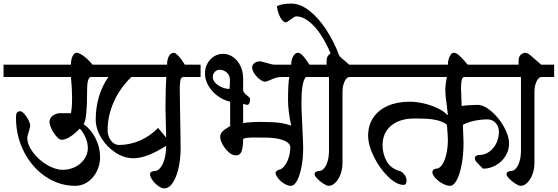

<svg xmlns="http://www.w3.org/2000/svg" viewBox="-31 -978 3111 1071"><path d="M364.7 -617.2Q364.7 -645.5 373.8 -664.6Q382.8 -683.6 396.5 -683.6Q409.7 -683.6 433.8 -666.7Q458 -649.9 485.4 -617.2H613.8V-548.3H475.1Q466.3 -548.3 460.7 -530.3Q455.1 -512.2 455.1 -485.4Q455.1 -305.7 435.1 -285.6Q475.6 -257.8 501.5 -207.5Q527.3 -157.2 527.3 -101.6Q527.3 -59.1 509 -22.2Q490.7 14.6 459 36.6Q427.2 58.6 388.7 58.6Q299.8 58.6 223.6 7.3Q147.5 -43.9 102.8 -131.3Q58.1 -218.8 58.1 -322.8Q58.1 -340.8 63.2 -349.1Q68.4 -357.4 81.5 -357.4Q91.3 -357.4 104.7 -342.5Q118.2 -327.6 127.9 -308.1Q137.7 -288.6 137.7 -276.9Q137.7 -270.5 128.9 -242.2Q121.1 -215.8 121.1 -210.4Q121.1 -170.9 152.6 -128.7Q184.1 -86.4 230.7 -58.6Q277.3 -30.8 319.8 -30.8Q356.9 -30.8 388.9 -47.1Q420.9 -63.5 439.9 -91.3Q459 -119.1 459 -151.9Q459 -179.7 447 -208.7Q435.1 -237.8 415 -259.8H413.1Q382.8 -228.5 357.2 -213.4Q331.5 -198.2 313 -198.2Q300.3 -198.2 284.2 -216.6Q268.1 -234.9 256.6 -259Q245.1 -283.2 245.1 -297.9Q245.1 -310.5 252.9 -321.8Q260.7 -333 274.9 -339.8Q289.1 -346.7 307.1 -346.7H364.7Q371.1 -378.4 371.1 -430.2Q371.1 -483.4 364.7 -548.3H-11.2V-617.2Z M900.9 -617.2Q900.9 -645.5 911.1 -664.6Q921.4 -683.6 939.5 -683.6Q947.3 -683.6 965.1 -664.8Q982.9 -646 1000 -617.2H1087.9V-548.3H991.7Q979.5 -548.3 975.6 -531Q971.7 -513.7 971.7 -481.9Q971.7 -430.2 974.1 -318.8Q974.6 -281.7 975.6 -236.3Q976.6 -190.9 976.6 -151.9Q976.6 -92.8 965.1 -41.3Q953.6 10.3 932.6 41.5Q911.6 72.8 885.3 72.8Q870.1 72.8 851.3 59.1Q832.5 45.4 819.1 26.4Q805.7 7.3 805.7 -6.8Q805.7 -14.6 813.2 -19.3Q820.8 -23.9 831.5 -23.9Q849.6 -23.9 864.5 -43.2Q879.4 -62.5 887.7 -94.7Q896 -127 896 -164.6Q840.3 -129.4 795.2 -112.3Q750 -95.2 712.4 -95.2Q661.1 -95.2 612.5 -127.2Q564 -159.2 533.4 -209.7Q502.9 -260.3 502.9 -312Q502.9 -378.4 521 -438.7Q539.1 -499 573.2 -548.3H418.5V-617.2ZM896 -210.4Q896 -224.1 894 -290.5Q892.1 -358.9 892.1 -374.5Q892.1 -483.9 897 -548.3H701.7Q637.7 -486.8 603.5 -408.9Q569.3 -331.1 569.3 -252.4Q569.3 -229.5 578.1 -210.4Q586.9 -191.4 601.3 -180.4Q615.7 -169.4 632.8 -169.4Q692.4 -169.4 749.8 -194.1Q807.1 -218.8 850.6 -264.6Z M1325.2 -541.5V-475.1Q1325.2 -470.2 1328.6 -464.6Q1332 -459 1335.9 -455.1L1356.9 -437Q1364.3 -430.2 1364.3 -426.8Q1364.3 -411.6 1360.1 -402.3Q1356 -393.1 1348.1 -393.1Q1344.2 -393.1 1337.4 -394.8Q1330.6 -396.5 1325.2 -399.4V-291Q1333.5 -293.5 1360.8 -295.7Q1388.2 -297.9 1424.8 -297.9Q1491.2 -297.9 1527.6 -293Q1564 -288.1 1593.3 -276.9Q1575.7 -359.9 1575.7 -419.9Q1575.7 -513.2 1583 -548.3H1539.6Q1522 -548.3 1508.3 -544.2Q1494.6 -540 1477.5 -532.2Q1466.3 -527.3 1459.5 -524.9Q1452.6 -522.5 1445.3 -522.5Q1435.1 -522.5 1418 -535.4Q1400.9 -548.3 1388.2 -567.1Q1375.5 -585.9 1375.5 -602.1Q1375.5 -615.7 1387.5 -625.7Q1399.4 -635.7 1419.4 -635.7Q1426.8 -635.7 1454.6 -627.4Q1467.3 -623.5 1480.2 -620.4Q1493.2 -617.2 1499 -617.2H1593.3Q1593.3 -645 1604.5 -664.3Q1615.7 -683.6 1631.3 -683.6Q1643.6 -683.6 1660.6 -664.8Q1677.7 -646 1694.8 -617.2H1762.7V-548.3H1674.8Q1661.6 -532.7 1656 -495.1Q1650.4 -457.5 1650.4 -399.4Q1650.4 -376 1655.3 -274.4Q1660.2 -173.8 1660.2 -151.9Q1660.2 -97.7 1651.1 -49.1Q1642.1 -0.5 1626.5 29.1Q1610.8 58.6 1591.3 58.6Q1574.2 58.6 1554 46.1Q1533.7 33.7 1519.8 15.6Q1505.9 -2.4 1505.9 -17.6L1521 -30.8Q1537.1 -30.8 1552.7 -48.6Q1568.4 -66.4 1578.4 -95.9Q1588.4 -125.5 1588.4 -157.2Q1588.4 -171.9 1571.8 -184.1Q1555.2 -196.3 1522.7 -203.4Q1490.2 -210.4 1444.8 -210.4L1385.3 -210.9Q1360.8 -210.9 1347.4 -209.2Q1334 -207.5 1325.2 -203.1Q1325.2 -156.2 1316.7 -133.8Q1308.1 -111.3 1283.7 -111.3Q1264.6 -111.3 1244.4 -129.4Q1224.1 -147.5 1210.7 -172.1Q1197.3 -196.8 1197.3 -214.4Q1197.3 -231.9 1209.5 -244.1Q1221.7 -256.3 1252.9 -274.9V-410.6Q1215.8 -418.9 1183.6 -442.4Q1151.4 -465.8 1131.8 -499.3Q1112.3 -532.7 1112.3 -568.4Q1112.3 -597.7 1125.5 -622.8Q1138.7 -647.9 1161.9 -662.8Q1185.1 -677.7 1213.4 -677.7Q1244.1 -677.7 1269.8 -659.4Q1295.4 -641.1 1310.3 -609.9Q1325.2 -578.6 1325.2 -541.5ZM1191.9 -588.9Q1184.6 -588.9 1176 -584Q1167.5 -579.1 1161.6 -570.1Q1155.8 -561 1155.8 -548.3Q1155.8 -530.8 1170.4 -515.4Q1185.1 -500 1206.8 -491Q1228.5 -481.9 1248.5 -481.9Q1250.5 -489.3 1251 -503.7Q1251.5 -518.1 1251.5 -533.2Q1251.5 -557.1 1234.4 -573Q1217.3 -588.9 1191.9 -588.9Z M1989.3 -617.2V-548.3H1918.5Q1908.7 -548.3 1899.7 -537.4Q1890.6 -526.4 1885 -507.6Q1879.4 -488.8 1879.4 -466.3V-69.3Q1879.4 -35.2 1868.4 -5.6Q1857.4 23.9 1839.6 41.3Q1821.8 58.6 1802.2 58.6Q1792 58.6 1772.9 46.4Q1753.9 34.2 1738.8 18.6Q1723.6 2.9 1723.6 -6.8Q1723.6 -14.2 1731 -19Q1738.3 -23.9 1746.6 -23.9Q1764.2 -23.9 1777.1 -39.3Q1790 -54.7 1797.1 -80.8Q1804.2 -106.9 1804.2 -138.2V-548.3H1747.6V-617.2H1791V-640.6Q1791 -654.3 1797.1 -664.6Q1803.2 -674.8 1813 -679.7Q1788.6 -739.3 1757.1 -786.1Q1725.6 -833 1690.4 -859.9Q1655.3 -886.7 1621.1 -886.7Q1612.3 -886.7 1589.4 -868.7Q1581.5 -862.8 1574.2 -858.2Q1566.9 -853.5 1563 -853.5Q1553.7 -853.5 1543.2 -865.5Q1532.7 -877.4 1524.7 -897.9Q1516.6 -918.5 1513.7 -942.4H1512.2Q1522.9 -949.2 1543.9 -953.6Q1564.9 -958 1594.2 -958Q1642.6 -958 1692.9 -919.7Q1743.2 -881.3 1787.4 -814.5Q1831.5 -747.6 1862.8 -664.6L1917 -617.2Z M2540.5 -485.4Q2540.5 -473.1 2543.5 -405.8L2544.4 -386.7Q2562.5 -389.6 2587.2 -391.4Q2611.8 -393.1 2632.3 -393.1Q2668 -393.1 2709.7 -357.4Q2751.5 -321.8 2780 -270.8Q2808.6 -219.7 2808.6 -177.7Q2808.6 -139.2 2788.3 -106.9Q2768.1 -74.7 2734.6 -55.9Q2701.2 -37.1 2663.1 -37.1L2628.4 -72.8Q2624 -76.7 2620.8 -83.5Q2617.7 -90.3 2617.7 -95.2Q2617.7 -103.5 2624.8 -108.4Q2631.8 -113.3 2641.6 -113.3Q2672.4 -113.3 2697.8 -131.3Q2723.1 -149.4 2737.5 -179.2Q2752 -209 2752 -242.7Q2752 -262.7 2743.4 -278.6Q2734.9 -294.4 2720.2 -303.2Q2705.6 -312 2688.5 -312Q2650.9 -312 2614.7 -304.2Q2578.6 -296.4 2550.8 -281.7L2551.8 -259.8Q2554.7 -194.3 2554.7 -182.6Q2554.7 -118.2 2544.7 -62.7Q2534.7 -7.3 2517.3 25.6Q2500 58.6 2479 58.6Q2460.9 58.6 2437.5 45.9Q2414.1 33.2 2397.5 15.1Q2380.9 -2.9 2380.9 -17.1Q2380.9 -25.9 2387.2 -31.5Q2393.6 -37.1 2402.3 -37.1Q2419.9 -37.1 2434.8 -58.6Q2449.7 -80.1 2458.5 -117.2Q2467.3 -154.3 2467.3 -198.2Q2467.3 -211.4 2465.8 -231.4Q2464.4 -251.5 2462.9 -269L2460.4 -284.2Q2437.5 -299.8 2408.7 -306.9Q2379.9 -314 2351.3 -315.4Q2322.8 -316.9 2277.3 -316.9Q2225.6 -316.9 2186 -299.1Q2146.5 -281.2 2124.8 -248Q2103 -214.8 2103 -169.4Q2103 -118.2 2126.7 -77.1Q2150.4 -36.1 2205.1 -22Q2220.2 -12.2 2228.5 1.2Q2236.8 14.6 2236.8 29.3Q2236.8 53.2 2219.7 53.2Q2181.2 53.2 2134.5 8.1Q2087.9 -37.1 2055.2 -102.3Q2022.5 -167.5 2022.5 -221.2Q2022.5 -279.3 2051.3 -322Q2080.1 -364.7 2132.3 -387.7Q2184.6 -410.6 2253.9 -410.6Q2290 -410.6 2331.3 -401.4Q2372.6 -392.1 2408.4 -375.2Q2444.3 -358.4 2464.4 -336.4H2467.3L2460.4 -397.5Q2453.1 -443.4 2453.1 -475.1Q2453.1 -504.4 2461.4 -548.3H1969.7V-617.2H2467.3Q2467.3 -635.3 2472.2 -650.4Q2477.1 -665.5 2484.6 -674.6Q2492.2 -683.6 2500 -683.6Q2514.6 -683.6 2531.7 -667.7Q2548.8 -651.9 2578.1 -617.2H2833.5V-548.3H2559.6Q2548.8 -548.3 2544.7 -532.2Q2540.5 -516.1 2540.5 -485.4Z M2861.8 -617.2V-640.6Q2861.8 -660.2 2873.3 -671.9Q2884.8 -683.6 2900.4 -683.6Q2901.9 -683.1 2909.7 -680.9Q2917.5 -678.7 2930.2 -667.5L2987.8 -617.2H3060.1V-548.3H2989.3Q2979.5 -548.3 2970.5 -537.4Q2961.4 -526.4 2955.8 -507.6Q2950.2 -488.8 2950.2 -466.3V-69.3Q2950.2 -35.2 2939.2 -5.6Q2928.2 23.9 2910.4 41.3Q2892.6 58.6 2873 58.6Q2862.8 58.6 2843.8 46.4Q2824.7 34.2 2809.6 18.6Q2794.4 2.9 2794.4 -6.8Q2794.4 -14.2 2801.8 -19Q2809.1 -23.9 2817.4 -23.9Q2835 -23.9 2847.9 -39.3Q2860.8 -54.7 2867.9 -80.8Q2875 -106.9 2875 -138.2V-548.3H2818.4V-617.2Z"/></svg>

Font: Dekko
Style: Regular
Weight: 400
Designer: Multiple
Foundry: Sorkin Type
Version: Version 2.001